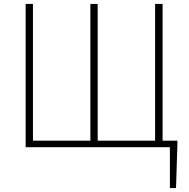

<svg xmlns="http://www.w3.org/2000/svg" viewBox="-20 -746 958 973"><path d="M879 -33V-13L872 207H841V0H110V-726H147V-33H438V-726H475V-33H766V-726H804V-33Z"/></svg>

Font: Noto Sans CJK TC Thin
Style: Regular
Weight: 250
Designer: Ryoko NISHIZUKA ???? (kana & ideographs); Paul D. Hunt (Latin, Greek & Cyrillic); Wenlong ZHANG ??? (bopomofo); Sandoll 
Foundry: Adobe Systems Incorporated
Version: Version 1.004 January 19, 2016